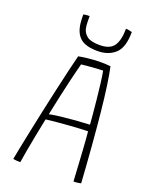

<svg xmlns="http://www.w3.org/2000/svg" viewBox="-163 -970 826 1062"><g transform="rotate(20 249.5 -439.0)"><path d="M92.5 7.5Q85.5 7.5 79.2 7.2Q73 7 67.5 6.5Q62 6 57.5 5.2Q53 4.5 50 3.5Q54 -18 63 -63.8Q72 -109.5 84.8 -170.2Q97.5 -231 112 -298.8Q126.5 -366.5 141.5 -433Q156.5 -499.5 169.8 -556.5Q183 -613.5 193 -652Q203.5 -654.5 242 -659.5Q280.5 -664.5 324 -664.5Q337 -664.5 352.5 -663.8Q368 -663 380 -661.5Q389.5 -617.5 398.8 -552.5Q408 -487.5 416.5 -403Q425 -318.5 433.2 -216.8Q441.5 -115 449 2.5Q442.5 4 435 5.2Q427.5 6.5 420.2 7Q413 7.5 405.5 7.5Q404.5 -7 403 -35.8Q401.5 -64.5 399.2 -100.8Q397 -137 394.8 -173Q392.5 -209 390.2 -238Q388 -267 386.5 -281Q370.5 -281 343 -279.5Q315.5 -278 283.5 -275.8Q251.5 -273.5 221.5 -270.8Q191.5 -268 170 -265.8Q148.5 -263.5 143 -262.5Q132.5 -211 122.2 -158.8Q112 -106.5 104.2 -62.8Q96.5 -19 92.5 7.5ZM150 -295.5Q175 -301 216 -305.8Q257 -310.5 302 -314Q347 -317.5 384 -319Q382.5 -339 379 -378Q375.5 -417 370.8 -463.2Q366 -509.5 360.8 -552.8Q355.5 -596 350 -625Q335.5 -625 309.2 -623.2Q283 -621.5 258.5 -619.2Q234 -617 223.5 -615.5Q220.5 -604.5 213.8 -578Q207 -551.5 197.2 -510.2Q187.5 -469 175.5 -415Q163.5 -361 150 -295.5ZM426 -879.5Q426 -788 386 -752Q346 -716 283.5 -716Q214.5 -716 182.2 -743Q150 -770 143 -827Q141.5 -839 141 -852.2Q140.5 -865.5 140.5 -879.5Q147.5 -881 153 -881.8Q158.5 -882.5 164.2 -882.8Q170 -883 176.5 -883Q176.5 -864.5 177 -846.2Q177.5 -828 180.5 -812Q186 -785.5 208.5 -768.2Q231 -751 282.5 -751Q343.5 -751 366.5 -785Q389.5 -819 389.5 -886Q398 -886 408.5 -883.8Q419 -881.5 426 -879.5Z"/></g></svg>

Font: Grandstander Thin Thin
Style: Regular
Weight: 250
Version: Version 1.200